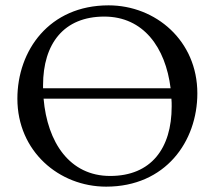

<svg xmlns="http://www.w3.org/2000/svg" viewBox="-20 -684 803 718"><path d="M386 -664C164 -664 45 -495 45 -315C45 -118 201 14 377 14C599 14 718 -155 718 -335C718 -532 562 -664 386 -664ZM370 -622C516 -622 599 -507 618 -354H141V-365C141 -521 219 -622 370 -622ZM392 -26C240 -26 157 -152 143 -315H621C622 -305 622 -296 622 -286C622 -129 545 -26 392 -26Z"/></svg>

Font: Garamond-Math
Style: Regular
Weight: 400
Version: Version 2019-08-16